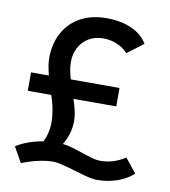

<svg xmlns="http://www.w3.org/2000/svg" viewBox="-82 -781 774 872"><g transform="rotate(10 305.0 -344.5)"><path d="M122 -74Q137 -82 149 -101Q161 -120 168 -146Q175 -172 175 -201Q175 -215 173.5 -229Q172 -243 169 -260.5Q166 -278 159.5 -300Q153 -322 143 -352Q131 -389 125 -413Q119 -437 116.5 -454Q114 -471 114 -487Q114 -554 142 -604.5Q170 -655 220.5 -682.5Q271 -710 340 -710Q407 -710 456.5 -687.5Q506 -665 529 -625L455 -569Q440 -585 422 -595.5Q404 -606 383.5 -611.5Q363 -617 340 -617Q303 -617 274.5 -600Q246 -583 230 -553.5Q214 -524 214 -486Q214 -455 224.5 -418.5Q235 -382 245 -353Q255 -323 265 -288.5Q275 -254 275 -224Q275 -194 266.5 -165.5Q258 -137 241 -109.5Q224 -82 197 -53ZM313 -4Q300 -8 282 -13Q264 -18 246 -22Q228 -26 214 -26Q182 -26 144.5 -17.5Q107 -9 70 6L30 -65Q69 -89 117 -101.5Q165 -114 214 -114Q243 -114 267 -109Q291 -104 334 -89Q355 -82 379 -74.5Q403 -67 425 -67Q453 -67 481 -75.5Q509 -84 538 -102L590 -37Q559 -9 515.5 6Q472 21 425 21Q402 21 368.5 12Q335 3 313 -4ZM44 -323V-408H452V-323Z"/></g></svg>

Font: Our Lexend
Style: Regular
Weight: 400
Designer: Bonnie Shaver-Troup, Thomas Jockin
Foundry: Lexend
Version: Version 1.007